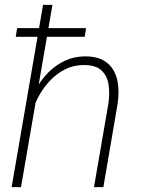

<svg xmlns="http://www.w3.org/2000/svg" viewBox="-20 -770 580 790"><path d="M195.8 -750 66.4 0H27.8L157.2 -750ZM111.8 -304.7 97.2 -327.6Q107.9 -367.7 128.9 -405.3Q149.9 -442.9 179.9 -472.9Q210 -502.9 248 -520.5Q286.1 -538.1 331.1 -538.1Q375.5 -538.1 404.1 -522.5Q432.6 -506.8 447.8 -479.5Q462.9 -452.1 466.3 -417Q469.7 -381.8 463.9 -342.8L405.3 0H366.7L425.8 -342.8Q432.1 -384.8 426.8 -421.4Q421.4 -458 397.2 -480.5Q373 -502.9 324.2 -502.4Q283.7 -502.4 249.3 -485.4Q214.8 -468.3 187.3 -439.7Q159.7 -411.1 140.4 -376Q121.1 -340.8 111.8 -304.7ZM334 -654.3 328.6 -618.7H44.9L50.3 -654.3Z"/></svg>

Font: Roboto ExtraLight
Style: Italic
Weight: 250
Designer: Christian Robertson
Foundry: Google
Version: Version 3.009; 2024